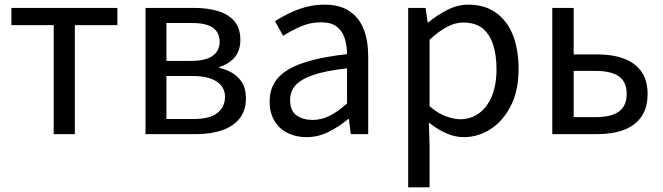

<svg xmlns="http://www.w3.org/2000/svg" viewBox="-20 -577 2852 826"><path d="M211 0V-469H29V-543H485V-469H302V0Z M606 0V-543H814Q874 -543 919 -529Q964 -515 989 -485Q1014 -455 1014 -405Q1014 -360 990 -331Q966 -302 924 -289V-285Q955 -278 980.5 -262.5Q1006 -247 1022 -221Q1038 -195 1038 -155Q1038 -101 1010.5 -67Q983 -33 935 -16.5Q887 0 824 0ZM696 -315H799Q867 -315 896 -337.5Q925 -360 925 -397Q925 -436 897 -457Q869 -478 805 -478H696ZM696 -65H813Q881 -65 914.5 -90.5Q948 -116 948 -161Q948 -202 912.5 -226Q877 -250 808 -250H696Z M1298 13Q1253 13 1217 -5Q1181 -23 1160.5 -57.5Q1140 -92 1140 -141Q1140 -230 1219.5 -277.5Q1299 -325 1473 -344Q1473 -379 1463.5 -410.5Q1454 -442 1430 -461.5Q1406 -481 1361 -481Q1314 -481 1272.5 -462.5Q1231 -444 1198 -423L1163 -486Q1188 -502 1221 -518.5Q1254 -535 1293 -546Q1332 -557 1376 -557Q1442 -557 1483.5 -529Q1525 -501 1544.5 -451.5Q1564 -402 1564 -334V0H1489L1481 -65H1478Q1440 -33 1394.5 -10Q1349 13 1298 13ZM1324 -61Q1363 -61 1398.5 -79Q1434 -97 1473 -132V-283Q1382 -273 1328 -254.5Q1274 -236 1251 -209.5Q1228 -183 1228 -147Q1228 -100 1256 -80.5Q1284 -61 1324 -61Z M1736 229V-543H1811L1820 -480H1822Q1859 -511 1903.5 -534Q1948 -557 1995 -557Q2065 -557 2113.5 -522.5Q2162 -488 2186.5 -426Q2211 -364 2211 -280Q2211 -187 2177.5 -121.5Q2144 -56 2090.5 -21.5Q2037 13 1975 13Q1938 13 1900 -3.5Q1862 -20 1825 -50L1828 45V229ZM1960 -64Q2005 -64 2040.5 -89.5Q2076 -115 2096 -163.5Q2116 -212 2116 -279Q2116 -339 2101.5 -384.5Q2087 -430 2056 -455Q2025 -480 1972 -480Q1938 -480 1902.5 -461Q1867 -442 1828 -406V-120Q1864 -89 1899 -76.5Q1934 -64 1960 -64Z M2356 0V-543H2448V-343H2550Q2615 -343 2663.5 -325Q2712 -307 2739 -269.5Q2766 -232 2766 -173Q2766 -113 2739 -74.5Q2712 -36 2663.5 -18Q2615 0 2550 0ZM2448 -73H2540Q2609 -73 2642.5 -97Q2676 -121 2676 -173Q2676 -225 2642.5 -248.5Q2609 -272 2540 -272H2448Z"/></svg>

Font: Noto Sans TC
Style: Regular
Weight: 400
Designer: Ryoko NISHIZUKA  (kana, bopomofo & ideographs); Paul D. Hunt (Latin, Greek & Cyrillic); Sandoll Communications , Soo-you
Foundry: Adobe
Version: Version 2.004-H2;hotconv 1.0.118;makeotfexe 2.5.65603